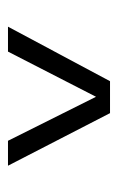

<svg xmlns="http://www.w3.org/2000/svg" viewBox="75 -710 302 493"><g transform="rotate(90 226.5 -463.0)"><path d="M112 -332H48L188 -594H270L405 -332H341L228 -558Z"/></g></svg>

Font: Hind Madurai Light
Style: Regular
Weight: 300
Designer: Jyotish Sonowal
Foundry: Indian Type Foundry
Version: Version 1.001;PS 1.0;hotconv 1.0.86;makeotf.lib2.5.63406; tt